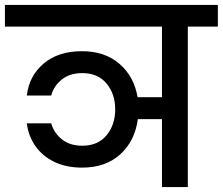

<svg xmlns="http://www.w3.org/2000/svg" viewBox="-44 -760 905 780"><path d="M841 -652H719V0H614V-276H516Q504 -187 444.5 -133Q385 -79 289 -79Q225 -79 176.5 -102.5Q128 -126 99.5 -167Q71 -208 65 -259H164Q175 -220 207.5 -194Q240 -168 290 -168Q354 -168 389 -210.5Q424 -253 424 -316Q424 -378 389 -420.5Q354 -463 290 -463Q239 -463 206.5 -436.5Q174 -410 164 -372H65Q74 -451 133 -501.5Q192 -552 289 -552Q382 -552 441.5 -500.5Q501 -449 515 -365H614V-652H-24V-740H841Z"/></svg>

Font: Poppins Medium A&M
Style: Regular
Weight: 500
Designer: Ninad Kale (Devanagari), Jonny Pinhorn (Latin)
Foundry: Indian Type Foundry
Version: 4.004